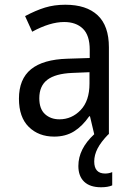

<svg xmlns="http://www.w3.org/2000/svg" viewBox="-20 -567 540 811"><path d="M454 160V216Q436 224 407 224Q360 224 335.5 200.5Q311 177 311 134Q311 62 378 0L360 -76H357Q328 -34 292.5 -12Q257 10 209 10Q143 10 101.5 -31Q60 -72 60 -150Q60 -233 111 -274.5Q162 -316 265 -319L359 -322V-357Q359 -418 330 -446Q301 -474 251 -474Q191 -474 116 -433L86 -499Q131 -523 170 -535Q209 -547 256 -547Q345 -547 392.5 -502.5Q440 -458 440 -367V0H438Q406 33 392 60.5Q378 88 378 115Q378 166 424 166Q440 166 454 160ZM358 -262 285 -259Q214 -256 180 -230Q146 -204 146 -152Q146 -107 170 -85Q194 -63 231 -63Q283 -63 320.5 -102Q358 -141 358 -214Z"/></svg>

Font: Noto Sans Mono UI Cond
Style: Regular
Weight: 400
Width: 3
Monospace: yes
Designer: Monotype Design team
Foundry: Monotype Imaging Inc.
Version: Version 1.000